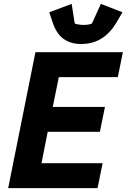

<svg xmlns="http://www.w3.org/2000/svg" viewBox="-20 -966 651 986"><path d="M481 0H22L162 -698H611L585 -570H282L251 -417H519L493 -289H225L193 -128H507ZM396 -740Q344 -740 307 -766Q270 -792 250 -852L233 -903L348 -946L364 -845Q372 -842 384.5 -840Q397 -838 409 -838Q423 -838 434.5 -840Q446 -842 452 -845L498 -946L609 -903L579 -852Q546 -796 501 -768Q456 -740 396 -740Z"/></svg>

Font: IBM Plex Sans
Style: Italic
Weight: 400
Italic angle: -11.31°
Designer: Mike Abbink, Paul van der Laan, Pieter van Rosmalen
Foundry: Bold Monday
Version: Version 3.201